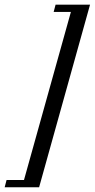

<svg xmlns="http://www.w3.org/2000/svg" viewBox="-85 -643 400 809"><path d="M-65.3 146 -57.3 115.3H16.1L213.7 -592.7H141.1L149.2 -623.4H294.4L79.8 146Z"/></svg>

Font: Playfair 12pt Light
Style: Italic
Weight: 300
Italic angle: -15.6°
Designer: Claus Eggers Sørensen
Foundry: Claus Eggers Sørensen
Version: Version 2.000;gftools[0.9.28]